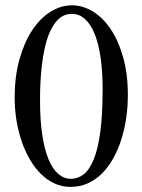

<svg xmlns="http://www.w3.org/2000/svg" viewBox="-20 -697 540 728"><path d="M464.8 -336.9Q464.8 -292.5 458.5 -249.3Q452.1 -206.1 439.7 -167.2Q427.2 -128.4 408.9 -95.7Q390.6 -63 366.5 -39.1Q342.3 -15.1 312.5 -1.7Q282.7 11.7 247.1 11.7Q214.8 11.7 186.5 -1.5Q158.2 -14.6 134.8 -37.8Q111.3 -61 92.8 -93.3Q74.2 -125.5 61.5 -163.1Q48.8 -200.7 42.2 -242.4Q35.6 -284.2 35.6 -327.1Q35.6 -406.2 53.5 -470.7Q71.3 -535.2 101.3 -581.1Q131.3 -627 170.7 -651.9Q210 -676.8 252.4 -676.8Q294.4 -676.8 332.8 -653.1Q371.1 -629.4 400.4 -585.4Q429.7 -541.5 447.3 -478.5Q464.8 -415.5 464.8 -336.9ZM369.1 -358.9Q369.1 -424.8 361.6 -477.8Q354 -530.8 339.1 -567.9Q324.2 -605 302.2 -624.8Q280.3 -644.5 251.5 -644.5Q237.8 -644.5 223.4 -638.7Q209 -632.8 195.8 -618.4Q182.6 -604 170.9 -579.8Q159.2 -555.7 150.6 -519Q142.1 -482.4 137 -432.4Q131.8 -382.3 131.8 -315.9Q131.8 -242.2 140.1 -186.5Q148.4 -130.9 163.8 -93.5Q179.2 -56.2 200.9 -37.6Q222.7 -19 249 -19Q275.4 -19 297.4 -36.1Q319.3 -53.2 335.4 -92.8Q351.6 -132.3 360.4 -197.5Q369.1 -262.7 369.1 -358.9Z"/></svg>

Font: Goda
Style: Regular
Weight: 400
Version: 1.0.5